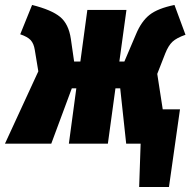

<svg xmlns="http://www.w3.org/2000/svg" viewBox="-52 -574 761 767"><path d="M576.2 -278.8 598.1 -137.2H667L623 172.9H503.9L509.8 0H452.1L428.2 -221.2H409.2L378.9 0H223.1L252.9 -221.2H234.9L152.8 0H-32.2L101.1 -289.1L86.9 -375Q83 -399.9 70.6 -413.6Q58.1 -427.2 28.8 -437L76.2 -554.2Q153.8 -534.7 188 -506.6Q222.2 -478.5 231 -418.9L244.1 -328.1H269L296.9 -534.2H453.1L424.8 -328.1H444.8L491.2 -437Q512.7 -488.8 545.4 -514.6Q578.1 -540.5 645 -554.2L689 -435.1Q653.8 -422.9 637.2 -407.5Q620.6 -392.1 607.9 -359.9Z"/></svg>

Font: Fira Sans Compressed Heavy
Style: Italic
Weight: 900
Width: 3
Italic angle: -8°
Designer: Carrois Corporate & Edenspiekermann AG
Foundry: Carrois Corporate GbR & Edenspiekermann AG
Version: Version 4.203;PS 004.203;hotconv 1.0.88;makeotf.lib2.5.64775